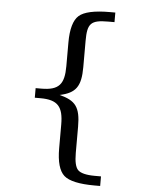

<svg xmlns="http://www.w3.org/2000/svg" viewBox="-61 -760 757 1018"><g transform="rotate(5 318.0 -250.5)"><path d="M255 -251C340 -269 367 -306 367 -409V-549C367 -642 385 -661 478 -661H511V-712H481C400 -712 345 -700 318 -676C291 -652 277 -604 277 -532V-406C277 -310 249 -276 155 -276H125V-225H155C248 -225 277 -190 277 -95V31C277 103 291 151 318 175C345 199 400 211 481 211H511V160H478C432 160 402 152 388 138C374 124 367 94 367 48V-92C367 -197 340 -229 255 -251Z"/></g></svg>

Font: Iranian Serif 
Style: Regular
Weight: 400
Designer: Hooman Mehr, Hadi Navid in Neviseh Pardaz Co. Ltd. (http://nevisa.com)
Foundry: http://font-store.ir
Version: 5.0.2 build 3/9/1393